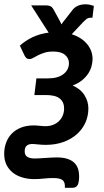

<svg xmlns="http://www.w3.org/2000/svg" viewBox="-52 -670 485 894"><path d="M378.5 -587.5 385 -642.5C379.3 -644.5 373.2 -646.2 366.8 -647.8C360.2 -649.2 353.2 -650 345.5 -650C333.2 -650 321.8 -647.8 311.5 -643.5C301.2 -639.2 292.7 -632.7 286 -624L251 -579C245.7 -573 240 -565.5 234 -556.5C232.3 -560.8 230.5 -564.8 228.5 -568.5C226.5 -572.2 224.7 -575.7 223 -579L195.5 -629C191.8 -635 187.3 -639.2 182 -641.5C176.7 -643.8 169.7 -645 161 -645H93L174.5 -518C146.2 -514.3 121 -507.2 99 -496.5C77 -485.8 57.5 -472.8 40.5 -457.5L62 -412C65.7 -405 69.2 -400.4 72.5 -398.2C75.8 -396.1 80.3 -395 86 -395C91 -395 96.6 -396.8 102.8 -400.5C108.9 -404.2 116.2 -408.2 124.8 -412.5C133.2 -416.8 143.2 -420.8 154.8 -424.5C166.2 -428.2 180 -430 196 -430C220.3 -430 238.6 -424.8 250.8 -414.5C262.9 -404.2 269 -391.3 269 -376C269 -355 260.4 -337.9 243.2 -324.8C226.1 -311.6 202 -305 171 -305H117.5L108 -227.5H161.5C191.2 -227.5 212.8 -222.1 226.2 -211.2C239.8 -200.4 246.5 -185 246.5 -165C246.5 -153.7 244.5 -143 240.5 -133C236.5 -123 230.8 -114.2 223.2 -106.8C215.8 -99.2 206.7 -93.3 196 -89C185.3 -84.7 173.2 -82.5 159.5 -82.5C151.8 -82.5 143.1 -83.1 133.2 -84.2C123.4 -85.4 113.8 -86 104.5 -86C82.5 -86 62.9 -82.6 45.8 -75.8C28.6 -68.9 14.2 -59.6 2.8 -47.8C-8.8 -35.9 -17.5 -21.9 -23.5 -5.8C-29.5 10.4 -32.5 27.8 -32.5 46.5C-32.5 65.5 -29 82.2 -22 96.8C-15 111.2 -5.2 123.5 7.2 133.5C19.7 143.5 34.6 151.1 51.8 156.2C68.9 161.4 87.5 164 107.5 164C121.8 164 136.4 163.2 151.2 161.5C166.1 159.8 181 159 196 159C217 159 231.6 162.3 239.8 169C247.9 175.7 251.3 187.5 250 204.5H284C297 204.5 305.7 199.9 310 190.8C314.3 181.6 316.5 168.3 316.5 151C316.5 138.3 314.8 126.6 311.2 115.8C307.8 104.9 301.9 95.6 293.8 87.8C285.6 79.9 274.8 73.8 261.5 69.5C248.2 65.2 231.5 63 211.5 63C204.2 63 195.9 63.2 186.8 63.8C177.6 64.2 168.4 64.8 159.2 65.5C150.1 66.2 141.1 66.8 132.2 67.2C123.4 67.8 115.8 68 109.5 68C94.5 68 83 65.4 75 60.2C67 55.1 63 46.7 63 35C63 22.7 66.1 13.8 72.2 8.5C78.4 3.2 86.8 0.5 97.5 0.5C104.5 0.5 113.8 1.2 125.2 2.5C136.8 3.8 148.7 4.5 161 4.5C191.3 4.5 218.8 0.1 243.2 -8.8C267.8 -17.6 288.7 -29.8 306 -45.2C323.3 -60.8 336.6 -78.8 345.8 -99.2C354.9 -119.8 359.5 -141.8 359.5 -165.5C359.5 -187.2 353.4 -207.7 341.2 -227C329.1 -246.3 310.7 -261.3 286 -272C303.3 -278.3 317.9 -286.3 329.8 -296C341.6 -305.7 351.2 -316.1 358.5 -327.2C365.8 -338.4 371.1 -349.9 374.2 -361.8C377.4 -373.6 379 -384.8 379 -395.5C379 -407.8 376.9 -419.8 372.8 -431.5C368.6 -443.2 362.4 -454 354.2 -464C346.1 -474 336 -483 324 -491C312 -499 298 -505.5 282 -510.5L335 -567C339.7 -571.7 344.7 -576.2 350 -580.8C355.3 -585.2 362.2 -587.5 370.5 -587.5Z"/></svg>

Font: Lato
Style: Bold Italic
Weight: 700
Italic angle: -7°
Designer: Lukasz Dziedzic
Foundry: tyPoland Lukasz Dziedzic
Version: Version 2.007; 2014-02-27